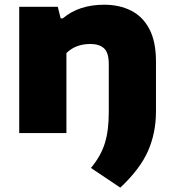

<svg xmlns="http://www.w3.org/2000/svg" viewBox="-20 -578 756 834"><path d="M502.5 237 375 151.5Q418 100 435.2 44.8Q452.5 -10.5 452.5 -89V-299.5Q452.5 -349.5 431.8 -368.2Q411 -387 372.5 -387Q308.5 -387 268.5 -347.5V0H63.5V-548.5H231L243.5 -498H252.5Q322.5 -557.5 432.5 -557.5Q498 -557.5 548.8 -532.2Q599.5 -507 628.5 -452.5Q657.5 -398 657.5 -311V-93.5Q657.5 -1 623 77.8Q588.5 156.5 502.5 237Z"/></svg>

Font: Encode Sans Exp XBd
Style: Regular
Weight: 800
Width: 7
Designer: Multiple Designers
Foundry: Impallari Type
Version: Version 3.002; ttfautohint (v1.8.3) -l 8 -r 50 -G 200 -x 14 